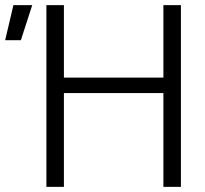

<svg xmlns="http://www.w3.org/2000/svg" viewBox="-105 -725 797 745"><path d="M529 0V-705H597V0ZM75 0V-705H143V0ZM127 -364V-424H545V-364ZM-85 -569 -53 -705H20L-24 -569Z"/></svg>

Font: TikTok Sans Light
Style: Regular
Weight: 300
Version: Version 4.000